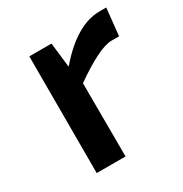

<svg xmlns="http://www.w3.org/2000/svg" viewBox="-126 -601 665 698"><g transform="rotate(-30 207.0 -252.0)"><path d="M402 -390H370Q320 -390 203 -308L204 0H83V-490H176L188 -386Q289 -504 386 -504H414Z"/></g></svg>

Font: Taylor Sans Upright Semi Bold
Style: Regular
Weight: 600
Italic angle: -8°
Designer: Natanael Gama
Version: Version 1.001 September 8, 2015